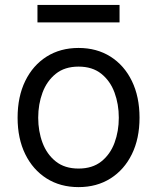

<svg xmlns="http://www.w3.org/2000/svg" viewBox="-20 -747 636 778"><path d="M298.3 11.2Q224.6 11.2 168.9 -23.9Q113.3 -59.1 82.3 -122.3Q51.3 -185.5 51.3 -270Q51.3 -355.5 82.3 -418.9Q113.3 -482.4 168.9 -517.6Q224.6 -552.7 298.3 -552.7Q372.1 -552.7 427.7 -517.6Q483.4 -482.4 514.4 -418.7Q545.4 -355 545.4 -270Q545.4 -185.5 514.4 -122.3Q483.4 -59.1 427.7 -23.9Q372.1 11.2 298.3 11.2ZM298.3 -64Q354.5 -64 390.6 -92.8Q426.8 -121.6 444.1 -168.5Q461.4 -215.3 461.4 -270Q461.4 -324.7 444.1 -371.8Q426.8 -418.9 390.6 -448Q354.5 -477.1 298.3 -477.1Q242.2 -477.1 206.1 -448Q169.9 -418.9 152.3 -371.8Q134.8 -324.7 134.8 -270Q134.8 -215.3 152.3 -168.5Q169.9 -121.6 206.1 -92.8Q242.2 -64 298.3 -64ZM464.4 -727.1V-656.2H131.8V-727.1Z"/></svg>

Font: Sahel VF Regular
Style: Regular
Weight: 400
Foundry: Saber Rastikerdar (saber.rastikerdar@gmail.com)
Version: Version 3.4.0